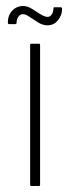

<svg xmlns="http://www.w3.org/2000/svg" viewBox="-20 -617 233 637"><path d="M113 -4Q113 0 110 0H84Q80 0 80 -4V-468Q80 -472 84 -472H110Q113 -472 113 -468ZM11 -537Q6 -537 6 -542Q6 -566 20.5 -581.5Q35 -597 57 -597Q71 -597 85.5 -588Q100 -579 114 -570Q128 -561 138 -561Q146 -561 151.5 -569Q157 -577 157 -587Q157 -593 160 -593H181Q186 -593 186 -587Q186 -567 172.5 -550Q159 -533 137 -533Q122 -533 106.5 -542.5Q91 -552 78 -561Q65 -570 56 -570Q47 -570 41 -561.5Q35 -553 35 -542Q35 -537 31 -537Z"/></svg>

Font: Glory Thin Thin
Style: Regular
Weight: 250
Version: Version 1.011